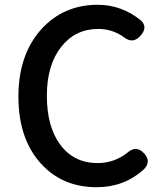

<svg xmlns="http://www.w3.org/2000/svg" viewBox="-20 -770 686 803"><path d="M384 13Q241 13 151 -86Q57 -190 57 -366Q57 -541 153 -648Q246 -750 389 -750Q488 -750 569 -685Q599 -657 569 -622Q536 -583 496 -616Q449 -649 391 -649Q295 -649 236 -574Q176 -498 176 -370Q176 -239 233 -163.5Q290 -88 388 -88Q457 -88 511 -130Q551 -166 585 -126Q613 -93 581 -61Q499 13 384 13Z"/></svg>

Font: GenSenRounded JP M
Style: Regular
Weight: 500
Version: Version 1.501;PS 1;hotconv 16.6.51;makeotf.lib2.5.65220